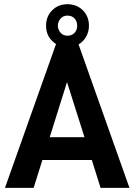

<svg xmlns="http://www.w3.org/2000/svg" viewBox="-20 -902 645 922"><path d="M420.9 -133.8H183.6L141.6 0H3.9L249 -690.4Q225.6 -706.1 213.9 -726.6Q201.2 -749 201.2 -778.3Q201.2 -823.2 230.5 -852.5Q259.8 -881.8 303.7 -881.8Q348.6 -881.8 377.9 -852.5Q407.2 -823.2 407.2 -778.3Q407.2 -750 393.6 -725.6Q380.9 -703.1 357.4 -688.5L601.6 0H462.9ZM271.5 -813.5Q257.8 -797.9 257.8 -778.3Q257.8 -759.8 271.5 -744.1Q284.2 -730.5 303.7 -730.5Q325.2 -730.5 337.9 -744.1Q350.6 -757.8 350.6 -778.3Q350.6 -799.8 337.9 -813.5Q325.2 -827.1 303.7 -827.1Q284.2 -827.1 271.5 -813.5ZM385.7 -243.2 301.8 -507.8 218.8 -243.2ZM302.7 -674.8Z"/></svg>

Font: Altinn-DIN
Style: DIN-Bold
Weight: 700
Designer: Charles Nix
Foundry: Altinn
Version: Version 2.00